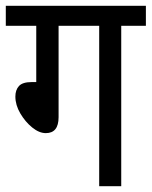

<svg xmlns="http://www.w3.org/2000/svg" viewBox="-20 -642 523 662"><path d="M182 -553V-238Q182 -183 138 -183Q115 -183 91 -202.5Q67 -222 50 -251Q33 -280 33 -309Q33 -332 45.5 -345.5Q58 -359 89 -359H105V-553H0V-622H483V-553H398V0H322V-553Z"/></svg>

Font: Noto Sans Devanagari Condensed
Style: Regular
Weight: 400
Width: 3
Designer: Jelle Bosma - Monotype Design Team
Foundry: Monotype Imaging Inc.
Version: Version 2.004; ttfautohint (v1.8.4.7-5d5b)